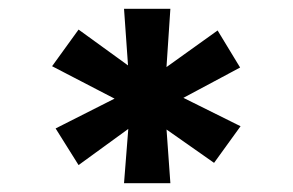

<svg xmlns="http://www.w3.org/2000/svg" viewBox="-20 -733 664 435"><path d="M261 -318 272 -458 279 -447 158 -359 106 -442 280 -530 256 -501 98 -583 158 -666 296 -566 272 -557 261 -713H366L355 -548L339 -568L473 -664L524 -580L365 -495L362 -528L525 -447L465 -364L341 -451L356 -458L366 -318Z"/></svg>

Font: Lexend Tera Medium
Style: Regular
Weight: 500
Designer: Bonnie Shaver-Troup, Thomas Jockin
Foundry: Lexend
Version: Version 1.007